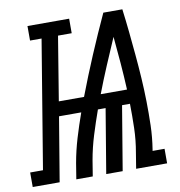

<svg xmlns="http://www.w3.org/2000/svg" viewBox="-146 -810 828 885"><g transform="rotate(-10 268.0 -367.5)"><path d="M-64 0V-68H-4L95 -667H41V-735H236V-667H172L123 -368H241Q276 -460 315 -552Q354 -644 396 -735H485Q492 -681 497.5 -626.5Q503 -572 508 -517.5Q513 -463 516.5 -408Q520 -353 521 -297.5Q522 -242 520.5 -186Q519 -130 510 -74L509 -68H565V0H420L432 -74Q442 -130 443.5 -187Q445 -244 444 -300H407L357 0H280L330 -300H294Q274 -244 256.5 -187.5Q239 -131 229 -74L217 0H140L152 -74Q162 -131 179 -187.5Q196 -244 216 -300H112L62 0ZM442 -367Q439 -430 434 -492.5Q429 -555 423 -617Q396 -555 369.5 -492.5Q343 -430 319 -367Z"/></g></svg>

Font: Iosevka Curly Slab ExObl
Style: Regular
Weight: 400
Width: 7
Italic angle: -9°
Monospace: yes
Designer: Belleve Invis
Foundry: Belleve Invis
Version: Version 11.1.0; ttfautohint (v1.8.3)